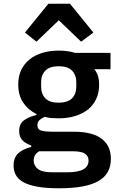

<svg xmlns="http://www.w3.org/2000/svg" viewBox="-20 -800 640 1032"><path d="M356 -780 482 -625 416 -576 296 -691 176 -576 114 -625 240 -780ZM298 212Q228 212 181 203.5Q134 195 105.5 179Q77 163 65 140.5Q53 118 53 90Q53 47 78 24Q103 1 148 -10V-18Q118 -28 100.5 -46Q83 -64 83 -96Q83 -134 108.5 -153Q134 -172 176 -182V-187Q130 -210 104 -249.5Q78 -289 78 -346Q78 -389 93.5 -422.5Q109 -456 137.5 -479.5Q166 -503 206 -515.5Q246 -528 296 -528Q344 -528 383 -516H574V-428H487Q501 -411 507 -390.5Q513 -370 513 -345Q513 -303 497.5 -269Q482 -235 453.5 -212Q425 -189 384.5 -176.5Q344 -164 295 -164Q275 -164 256.5 -165.5Q238 -167 221 -172Q207 -167 194 -156Q181 -145 181 -127Q181 -103 204 -97.5Q227 -92 259 -92H376Q430 -92 468 -81.5Q506 -71 530 -51.5Q554 -32 565 -5Q576 22 576 54Q576 135 508.5 173.5Q441 212 298 212ZM295 -248Q344 -248 367 -271.5Q390 -295 390 -333V-359Q390 -397 367 -420.5Q344 -444 295 -444Q247 -444 224 -420.5Q201 -397 201 -359V-333Q201 -295 224 -271.5Q247 -248 295 -248ZM456 63Q456 40 437.5 26.5Q419 13 369 13H191Q161 30 161 63Q161 90 183.5 108Q206 126 260 126H343Q456 126 456 63Z"/></svg>

Font: IBM Plex Mono SmBld
Style: Regular
Weight: 600
Monospace: yes
Designer: Mike Abbink, Paul van der Laan, Pieter van Rosmalen
Foundry: Bold Monday
Version: Version 2.3